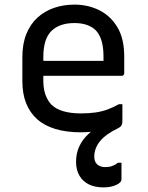

<svg xmlns="http://www.w3.org/2000/svg" viewBox="-20 -563 640 833"><path d="M310 139Q310 102 324 72Q338 42 363 19Q368 14 374 9Q352 11 329 11Q268 11 220 -3.5Q172 -18 140.5 -46.5Q109 -75 93 -116Q77 -157 77 -211V-315Q77 -373 94.5 -416Q112 -459 143 -487Q174 -515 215 -529Q256 -543 303 -543Q362 -543 411 -518.5Q460 -494 489.5 -444.5Q519 -395 519 -318V-245Q519 -242 517.5 -239.5Q516 -237 514 -235.5Q512 -234 508 -234H168V-211Q168 -189 172 -170.5Q176 -152 183.5 -137Q191 -122 202 -110Q222 -90 254.5 -80.5Q287 -71 330 -71Q366 -71 394 -75Q422 -79 446.5 -88Q471 -97 496 -111H511V-40Q511 -40 511 -39Q511 -39 511 -39Q511 -25 506.5 -18Q502 -11 491 -6Q439 19 414 49.5Q389 80 389 117Q389 139 402 150.5Q415 162 436 162Q453 162 466 157.5Q479 153 492 143H507V215Q507 229 484 239.5Q461 250 429 250Q392 250 365.5 237Q339 224 324.5 199Q310 174 310 139ZM168 -299H429V-319Q429 -358 420.5 -386.5Q412 -415 394 -433Q378 -448 355 -455.5Q332 -463 303 -463Q238 -463 203 -428.5Q168 -394 168 -316Z"/></svg>

Font: Code D OnePiece
Style: Regular
Weight: 400
Version: Version 1.085; ttfautohint (v1.8.4.7-5d5b);Nerd Fonts 3.0.2